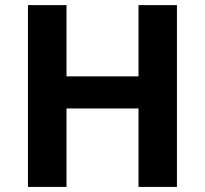

<svg xmlns="http://www.w3.org/2000/svg" viewBox="-20 -734 805 754"><path d="M674.8 0H523.9V-308.1H241.2V0H89.8V-713.9H241.2V-434.1H523.9V-713.9H674.8Z"/></svg>

Font: Open Sans Hebrew
Style: Bold
Weight: 700
Foundry: Ascender Corporation, Yanek Iontef
Version: Version 2.001;PS 002.001;hotconv 1.0.70;makeotf.lib2.5.58329